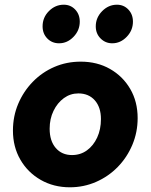

<svg xmlns="http://www.w3.org/2000/svg" viewBox="-20 -786 640 816"><path d="M277 10Q208 10 153 -21.5Q98 -53 66.5 -107.5Q35 -162 35 -231Q35 -292 57.5 -345Q80 -398 119.5 -438.5Q159 -479 211 -501.5Q263 -524 323 -524Q393 -524 447.5 -493Q502 -462 533.5 -408Q565 -354 565 -284Q565 -224 542.5 -170.5Q520 -117 480.5 -76.5Q441 -36 388.5 -13Q336 10 277 10ZM286 -127Q322 -127 349.5 -147Q377 -167 393 -201.5Q409 -236 409 -280Q409 -330 383 -359.5Q357 -389 313 -389Q279 -389 251.5 -369Q224 -349 207.5 -315Q191 -281 191 -239Q191 -187 217 -157Q243 -127 286 -127ZM231 -602Q201 -602 181 -622.5Q161 -643 161 -674Q161 -712 188 -739Q215 -766 251 -766Q280 -766 299.5 -745.5Q319 -725 319 -694Q319 -657 292.5 -629.5Q266 -602 231 -602ZM457 -602Q428 -602 407.5 -622.5Q387 -643 387 -674Q387 -711 414 -738.5Q441 -766 477 -766Q506 -766 525.5 -745.5Q545 -725 545 -694Q545 -657 518.5 -629.5Q492 -602 457 -602Z"/></svg>

Font: Red Hat Mono
Style: Italic
Weight: 300
Italic angle: -12°
Monospace: yes
Designer: Pentagram, MCKL
Foundry: Pentagram, MCKL
Version: Version 1.023